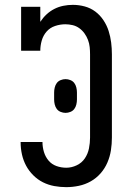

<svg xmlns="http://www.w3.org/2000/svg" viewBox="-20 -763 540 791"><path d="M253 8Q228 8 203.5 3.5Q179 -1 157 -12Q135 -23 117 -41Q99 -59 87.5 -80.5Q76 -102 70.5 -126.5Q65 -151 65 -176Q65 -176 65 -177Q65 -178 65 -178H155Q155 -178 155 -177.5Q155 -177 155 -177Q155 -157 161 -137Q167 -117 180 -101.5Q193 -86 212.5 -79Q232 -72 253 -72Q275 -72 296 -82Q317 -92 329.5 -110.5Q342 -129 346.5 -151.5Q351 -174 351 -196V-539Q351 -554 349.5 -569Q348 -584 342.5 -598.5Q337 -613 328 -625.5Q319 -638 306.5 -647Q294 -656 279 -659.5Q264 -663 249 -663Q228 -663 207 -656Q186 -649 172 -633Q158 -617 152 -596Q146 -575 146 -554H67V-735H146V-673Q157 -690 171.5 -703.5Q186 -717 203.5 -726Q221 -735 240.5 -739Q260 -743 280 -743Q305 -743 329 -736.5Q353 -730 372.5 -715.5Q392 -701 406 -680Q420 -659 427.5 -635.5Q435 -612 438 -587.5Q441 -563 441 -539V-196Q441 -170 437 -144Q433 -118 422.5 -93.5Q412 -69 394.5 -49Q377 -29 354 -16Q331 -3 305 2.5Q279 8 253 8ZM250 -298Q240 -298 230 -302Q220 -306 214 -314Q208 -322 205.5 -332.5Q203 -343 203 -353V-382Q203 -392 205.5 -402.5Q208 -413 214 -421Q220 -429 230 -433Q240 -437 250 -437Q260 -437 270 -433Q280 -429 286 -421Q292 -413 294.5 -402.5Q297 -392 297 -382V-353Q297 -343 294.5 -332.5Q292 -322 286 -314Q280 -306 270 -302Q260 -298 250 -298Z"/></svg>

Font: Iosevka Slab Medium
Style: Regular
Weight: 500
Monospace: yes
Designer: Belleve Invis
Foundry: Belleve Invis
Version: Version 11.1.1; ttfautohint (v1.8.3)